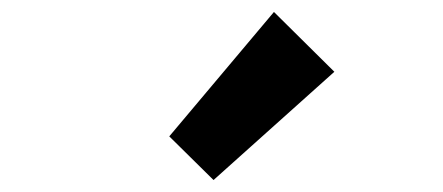

<svg xmlns="http://www.w3.org/2000/svg" viewBox="-20 -958 740 321"><path d="M263 -730 337 -657 539 -838 438 -938Z"/></svg>

Font: Kawkab Mono
Style: Bold
Weight: 700
Monospace: yes
Designer: Abdullah Arif
Foundry: Abdullah Arif
Version: Version 1.000;PS 000.500;hotconv 1.0.88;makeotf.lib2.5.64775